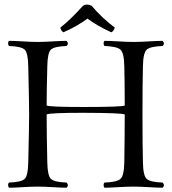

<svg xmlns="http://www.w3.org/2000/svg" viewBox="-20 -832 769 856"><path d="M190.9 -108.9Q191.9 -48.8 207 -34.4Q222.2 -20 276.9 -18.1Q288.1 -5.9 276.9 4.9Q254.9 4.9 215.3 2.4Q175.8 0 148.9 0Q121.1 0 81.1 2.4Q41 4.9 20 4.9Q16.1 0 16.1 -7.1Q16.1 -14.2 20 -18.1Q75.2 -20 90.1 -34.4Q105 -48.8 106 -108.9Q109.9 -274.9 109.9 -320.8Q109.9 -369.6 106 -536.1Q105 -596.2 90.1 -610.6Q75.2 -625 20 -627Q16.1 -631.8 16.1 -638.9Q16.1 -646 20 -649.9Q42 -649.9 81.1 -647.5Q120.1 -645 147 -645Q174.8 -645 215.3 -647.5Q255.9 -649.9 276.9 -649.9Q288.1 -637.7 276.9 -627Q221.7 -625 206.8 -610.6Q191.9 -596.2 190.9 -536.1Q188 -431.2 188 -361.8Q197.8 -355 352.1 -355Q527.8 -355 536.1 -361.8Q536.1 -465.8 534.2 -536.1Q533.2 -596.2 517.1 -610.6Q501 -625 445.8 -627Q441.9 -631.8 441.9 -638.9Q441.9 -646 445.8 -649.9Q467.8 -649.9 507.8 -647.5Q547.9 -645 575.2 -645Q603 -645 643.6 -647.5Q684.1 -649.9 705.1 -649.9Q716.3 -637.7 705.1 -627Q649.9 -625 634 -610.6Q618.2 -596.2 617.2 -536.1Q615.2 -452.1 615.2 -319.8Q615.2 -190.9 617.2 -108.9Q618.2 -48.8 634 -34.4Q649.9 -20 705.1 -18.1Q716.3 -5.9 705.1 4.9Q683.1 4.9 642.6 2.4Q602.1 0 575.2 0Q547.4 0 507.1 2.4Q466.8 4.9 445.8 4.9Q441.9 0 441.9 -7.1Q441.9 -14.2 445.8 -18.1Q501 -20 517.1 -34.4Q533.2 -48.8 534.2 -108.9Q535.2 -151.9 535.6 -225.3Q536.1 -298.8 536.1 -321.8Q522 -328.6 351.1 -329.1Q203.1 -329.1 188 -321.8Q188 -234.9 190.9 -108.9ZM388.7 -806.2Q432.6 -753.4 491.7 -709Q486.8 -692.4 476.1 -688Q410.6 -718.3 370.1 -749Q323.7 -714.8 262.7 -688Q256.3 -692.4 253.4 -697Q250.5 -701.7 249 -709Q289.6 -739.7 350.1 -806.2Q367.2 -816.9 388.7 -806.2Z"/></svg>

Font: Linux Libertine Display
Style: Regular
Weight: 400
Designer: Philipp H. Poll
Foundry: Philipp H. Poll
Version: Version 5.0.9